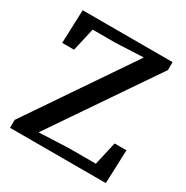

<svg xmlns="http://www.w3.org/2000/svg" viewBox="-155 -797 898 927"><g transform="rotate(30 294.5 -333.5)"><path d="M24 0V-44L426 -635L412 -588V-617L260 -610H97L140 -643L103 -481H37L44 -667H545V-623L142 -32L156 -78V-50L319 -57H505L462 -24L499 -187H565L558 0Z"/></g></svg>

Font: Source Serif 4 Medium
Style: Regular
Weight: 500
Designer: Frank Grießhammer
Foundry: Adobe Systems Incorporated
Version: Version 4.004;hotconv 1.0.116;makeotfexe 2.5.65601